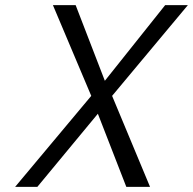

<svg xmlns="http://www.w3.org/2000/svg" viewBox="-20 -731 755 751"><path d="M187 -710.9H275.9L390.1 -415L626 -710.9H714.8L418.5 -356L566.9 0H474.1L362.8 -286.1L126 0H39.1L336.9 -356Z"/></svg>

Font: Tuffy
Style: Italic
Weight: 400
Italic angle: -12°
Designer: Thatcher Ulrich, Karoly Barta and Michael Everson
Version: Version 001.271